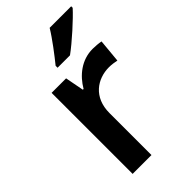

<svg xmlns="http://www.w3.org/2000/svg" viewBox="-235 -837 908 908"><g transform="rotate(-45 219.0 -383.0)"><path d="M436 -756V-766H292C265 -721 215 -656 185 -619V-606H268C317 -641 403 -719 436 -756ZM365 -552C291 -552 234 -505 201 -448H196L178 -542H81V0H207V-281C207 -386 280 -436 359 -436C374 -436 396 -433 409 -430L420 -547C405 -550 382 -552 365 -552Z"/></g></svg>

Font: Noto Sans Tai Tham SemiBold
Style: Regular
Weight: 600
Designer: Monotype Design Team 2013. Revised by David WIlliams 2020
Foundry: Monotype Imaging Inc.
Version: Version 2.002